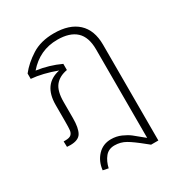

<svg xmlns="http://www.w3.org/2000/svg" viewBox="-185 -699 987 1052"><g transform="rotate(-30 309.0 -172.5)"><path d="M511 -381V225H465L445 209Q391 165 359 146.5Q327 128 289 128Q251 128 229.5 154.5Q208 181 199 221L165 214Q171 160 204.5 124.5Q238 89 289 89Q323 89 352.5 102Q382 115 402 130.5Q422 146 465 182V-378Q465 -456 425 -493Q385 -530 307 -530Q195 -530 120 -443Q199 -432 270 -399V-360Q219 -351 193 -318.5Q167 -286 167 -218V-115Q167 -53 150 -23.5Q133 6 81 6Q70 6 60 5L59 -30H70Q96 -30 106.5 -39.5Q117 -49 119 -65.5Q121 -82 121 -122V-225Q121 -356 232 -379Q146 -411 74 -417V-451Q110 -497 167.5 -533.5Q225 -570 308 -570Q406 -570 458.5 -521.5Q511 -473 511 -381Z"/></g></svg>

Font: FiraGO ExtraLight
Style: Regular
Weight: 200
Designer: bBox Type
Foundry: bBox Type GmbH
Version: Version 1.001